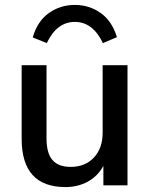

<svg xmlns="http://www.w3.org/2000/svg" viewBox="-20 -753 609 780"><path d="M498 -488V0H400V-79Q377 -37 336.5 -15Q296 7 246 7Q68 7 68 -189V-488H169V-190Q169 -131 193 -103Q217 -75 267 -75Q326 -75 361.5 -113Q397 -151 397 -214V-488ZM455 -602 398 -578Q357 -664 284 -664Q211 -664 170 -578L113 -601Q132 -667 178.5 -700Q225 -733 284 -733Q342 -733 388.5 -700.5Q435 -668 455 -602Z"/></svg>

Font: wassup Sans
Style: Medium
Weight: 600
Version: Version 2.001